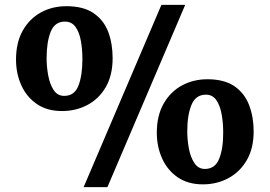

<svg xmlns="http://www.w3.org/2000/svg" viewBox="-20 -771 1111 791"><path d="M324.5 0 645 -751H743L422.5 0ZM235.5 -313.5Q174 -313.5 131.8 -342.5Q89.5 -371.5 67.8 -419.8Q46 -468 46 -525.5Q46 -596 73.8 -645Q101.5 -694 148.5 -719.8Q195.5 -745.5 253.5 -745.5Q323.5 -745.5 365.5 -716.8Q407.5 -688 425.8 -639.8Q444 -591.5 444 -531.5Q444 -461 415.8 -412.2Q387.5 -363.5 340 -338.5Q292.5 -313.5 235.5 -313.5ZM244.5 -376Q287 -376 303.2 -418.2Q319.5 -460.5 319.5 -527.5Q319.5 -567 313.2 -602.5Q307 -638 291.2 -660Q275.5 -682 247.5 -682Q205.5 -682 188.8 -640Q172 -598 172 -531Q172 -495.5 178.8 -459.5Q185.5 -423.5 201.2 -399.8Q217 -376 244.5 -376ZM816 -11.5Q754 -11.5 711.8 -40.8Q669.5 -70 647.8 -118.5Q626 -167 626 -224Q626 -294.5 654 -343.8Q682 -393 729.2 -418.8Q776.5 -444.5 834.5 -444.5Q904 -444.5 945.8 -415.8Q987.5 -387 1006.2 -338.2Q1025 -289.5 1025 -230Q1025 -159.5 996.5 -110.8Q968 -62 920.5 -36.8Q873 -11.5 816 -11.5ZM824 -75Q866.5 -75 883.2 -117.5Q900 -160 899.5 -226Q899.5 -265.5 893 -301Q886.5 -336.5 871 -358.8Q855.5 -381 828.5 -381Q786 -381 768.8 -338.8Q751.5 -296.5 751.5 -230.5Q751.5 -194.5 758.2 -158.8Q765 -123 781 -99Q797 -75 824 -75Z"/></svg>

Font: Merriweather ExtraBold
Style: Regular
Weight: 800
Version: Version 2.100